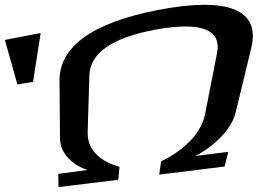

<svg xmlns="http://www.w3.org/2000/svg" viewBox="-182 -741 1052 784"><path d="M476 -82 468 -28 735 -61 750 -121 615 -104C682 -137 762 -207 780 -281L844 -545C882 -701 751 -756 462 -700C190 -647 60 -548 61 -411L63 -176C63 -111 121 -63 176 -47L56 -31L57 23L301 -7L306 -60C236 -79 173 -123 176 -203L183 -434C186 -524 275 -587 453 -620C639 -654 724 -621 704 -523L655 -273C637 -187 556 -121 476 -82ZM-47 -407 -16 -606 -162 -578 -111 -396Z"/></svg>

Font: Gamestation Warped
Style: Regular
Weight: 400
Designer: Jonas Hecksher
Foundry: Jonas Hecksher, Playtypeª, e-types AS
Version: Version 1.003